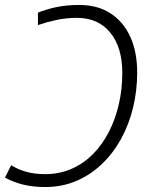

<svg xmlns="http://www.w3.org/2000/svg" viewBox="-28 -744 610 774"><path d="M292 -724Q365 -724 417 -690.5Q469 -657 497 -596Q525 -535 525 -452Q525 -379 508.5 -310.5Q492 -242 460 -184Q428 -126 382.5 -82.5Q337 -39 279.5 -14.5Q222 10 153 10Q106 10 66.5 0.5Q27 -9 -8 -28L17 -78Q46 -60 79.5 -51Q113 -42 154 -42Q211 -42 259.5 -63Q308 -84 346 -122Q384 -160 410.5 -211.5Q437 -263 451 -323.5Q465 -384 465 -450Q465 -553 416.5 -612.5Q368 -672 282 -672Q239 -672 199.5 -663.5Q160 -655 125 -643V-693Q160 -707 200 -715.5Q240 -724 292 -724Z"/></svg>

Font: Noto Sans Display Light
Style: Italic
Weight: 300
Italic angle: -12°
Designer: Monotype Design Team
Foundry: Monotype Imaging Inc.
Version: Version 2.003